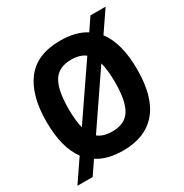

<svg xmlns="http://www.w3.org/2000/svg" viewBox="-178 -868 1023 1066"><g transform="rotate(-30 333.0 -335.5)"><path d="M13.2 56.2 107.9 -83Q42 -170.9 42 -337.9Q42 -505.9 112.5 -597.9Q183.1 -689.9 333 -689.9Q431.2 -689.9 496.1 -648.9L548.8 -727.1H646L556.2 -595.2Q624 -506.3 624 -337.9Q624 -161.6 549.6 -73.7Q475.1 14.2 333 14.2Q231.9 14.2 168 -27.8L110.8 56.2ZM481.9 -337.9Q481.9 -415 467.8 -465.8L242.2 -134.8Q274.9 -107.9 333 -107.9Q414.1 -107.9 448 -162.8Q481.9 -217.8 481.9 -337.9ZM184.1 -337.9Q184.1 -261.2 196.8 -212.9L421.9 -542Q388.2 -567.9 333 -567.9Q252 -567.9 218 -512.9Q184.1 -458 184.1 -337.9Z"/></g></svg>

Font: Clear Sans
Style: Bold
Weight: 700
Foundry: Intel Corporation
Version: Version 1.00